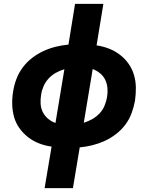

<svg xmlns="http://www.w3.org/2000/svg" viewBox="-20 -755 790 990"><path d="M210 215 246 1Q211 -4 180.5 -16Q150 -28 125 -47.5Q100 -67 81 -93Q62 -119 53 -150.5Q44 -182 43 -216Q42 -250 48 -285Q53 -317 65 -348.5Q77 -380 97.5 -407.5Q118 -435 146 -456.5Q174 -478 204.5 -492Q235 -506 267.5 -514Q300 -522 333 -525L367 -735H513L478 -521Q512 -516 542.5 -504Q573 -492 598.5 -472.5Q624 -453 642.5 -427Q661 -401 670.5 -369.5Q680 -338 680.5 -304Q681 -270 676 -235Q670 -203 658.5 -171.5Q647 -140 626.5 -112.5Q606 -85 578 -63.5Q550 -42 519 -28Q488 -14 455.5 -6Q423 2 391 5L356 215ZM412 -122Q435 -129 456 -141Q477 -153 493.5 -170.5Q510 -188 519 -210Q528 -232 532 -254Q536 -278 534 -301Q532 -324 522.5 -343.5Q513 -363 496 -377Q479 -391 458 -399ZM266 -121 312 -398Q288 -391 267 -379Q246 -367 230 -349.5Q214 -332 204.5 -310Q195 -288 192 -266Q188 -242 189.5 -219Q191 -196 201 -176.5Q211 -157 227.5 -143Q244 -129 266 -121Z"/></svg>

Font: Iosevka Etoile Heavy
Style: Italic
Weight: 900
Italic angle: -9°
Designer: Belleve Invis
Foundry: Belleve Invis
Version: Version 22.1.2; ttfautohint (v1.8.4)